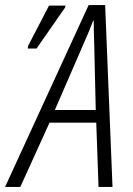

<svg xmlns="http://www.w3.org/2000/svg" viewBox="-46 -736 525 756"><path d="M-26 0H34L149 -253H333L342 0H397L368 -716H303ZM63 -545H98L210 -706L212 -714H147L65 -556ZM170 -303 282 -561C298 -597 311 -628 321 -655H323C323 -628 324 -594 325 -562L331 -303Z"/></svg>

Font: Noto Sans Condensed Light
Style: Italic
Weight: 300
Width: 3
Italic angle: -12°
Designer: Monotype Design Team
Foundry: Monotype Imaging Inc.
Version: Version 2.013